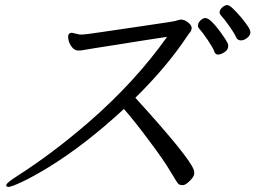

<svg xmlns="http://www.w3.org/2000/svg" viewBox="-20 -735 1040 756"><path d="M692 -658Q707 -658 722 -645.5Q737 -633 734.5 -621.5Q732 -610 725 -604L716 -591Q636 -471 513 -350Q726 -116 743 -66Q746 -57 744 -47Q742 -37 726 -21.5Q710 -6 700 -6Q690 -6 684.5 -9Q679 -12 652.5 -57.5Q626 -103 568 -180Q514 -253 468 -306Q313 -163 169 -75Q106 -37 65 -18Q24 1 13.5 1Q3 1 5 -7.5Q7 -16 51 -44Q188 -132 326 -251Q512 -412 638 -590Q596 -584 543.5 -575.5Q491 -567 440 -559Q389 -551 353.5 -545.5Q318 -540 309 -538Q300 -536 287.5 -536Q275 -536 265 -547.5Q255 -559 251 -573Q247 -587 249 -596Q251 -605 262 -606H263L294 -599H302Q316 -599 378.5 -608.5Q441 -618 555 -634.5Q669 -651 672.5 -653Q676 -655 692 -658ZM789 -664Q811 -664 864 -586Q874 -570 877 -563.5Q880 -557 877.5 -546.5Q875 -536 861.5 -528Q848 -520 838 -520Q828 -520 823.5 -533Q819 -546 799 -576Q779 -606 763 -624Q758 -630 760 -639Q762 -648 771 -656Q780 -664 789 -664ZM912 -584Q903 -604 882 -633.5Q861 -663 852 -672Q843 -681 845 -690Q847 -699 856.5 -707Q866 -715 874.5 -715Q883 -715 898 -700.5Q913 -686 929.5 -666.5Q946 -647 957 -630Q968 -613 965.5 -603Q963 -593 951.5 -584.5Q940 -576 929 -576Q918 -576 912 -584Z"/></svg>

Font: LXGW Bright GB
Style: Italic
Weight: 400
Italic angle: -12°
Designer: Christian Thalmann (Catharsis Fonts)
Foundry: LXGW / Christian Thalmann (Catharsis Fonts) / Fontworks Inc.
Version: Version 5.510